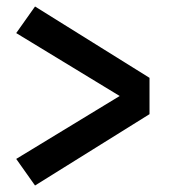

<svg xmlns="http://www.w3.org/2000/svg" viewBox="-20 -636 540 592"><path d="M88 -64 30 -146 349 -340 30 -534 88 -616 441 -396V-284Z"/></svg>

Font: Iosevka Term
Style: Bold
Weight: 700
Monospace: yes
Designer: Belleve Invis
Foundry: Belleve Invis
Version: Version 30.0.1